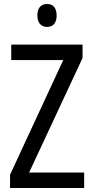

<svg xmlns="http://www.w3.org/2000/svg" viewBox="-20 -936 464 956"><path d="M215 -916C184 -916 166 -897 166 -858C166 -822 185 -802 215 -802C244 -802 262 -822 262 -858C262 -896 245 -916 215 -916ZM399 0V-77H125L391 -647V-714H36V-637H295L30 -66V0Z"/></svg>

Font: Noto Sans Devanagari UI Condensed
Style: Regular
Weight: 400
Width: 3
Designer: Jelle Bosma - Monotype Design Team
Foundry: Monotype Imaging Inc.
Version: Version 2.004